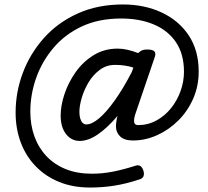

<svg xmlns="http://www.w3.org/2000/svg" viewBox="-20 -686 934 861"><path d="M252 -168Q252 -212 269 -263.5Q286 -315 318.5 -361.5Q351 -408 399 -438Q447 -468 508 -468Q529 -468 553 -462.5Q577 -457 599 -448L602 -450Q609 -457 617.5 -460.5Q626 -464 639 -464Q665 -464 672.5 -455.5Q680 -447 674 -430L586 -172Q579 -148 582 -136.5Q585 -125 599 -125Q644 -125 682 -146Q720 -167 747.5 -201.5Q775 -236 790 -278.5Q805 -321 805 -364Q805 -443 769.5 -496Q734 -549 670.5 -576Q607 -603 523 -603Q423 -603 347 -567.5Q271 -532 219.5 -471Q168 -410 142 -336Q116 -262 116 -185Q116 -125 134.5 -74Q153 -23 188.5 14.5Q224 52 275 72.5Q326 93 392 93Q440 93 487.5 83.5Q535 74 588 57Q613 49 623 79Q632 110 607 118Q547 138 493.5 146.5Q440 155 384 155Q307 155 245.5 130Q184 105 140 59.5Q96 14 73 -47.5Q50 -109 50 -181Q50 -273 82.5 -359.5Q115 -446 177 -515.5Q239 -585 328.5 -625.5Q418 -666 531 -666Q628 -666 705 -630Q782 -594 826.5 -527Q871 -460 871 -365Q871 -300 846.5 -244Q822 -188 780 -146Q738 -104 685 -80Q632 -56 576 -56Q538 -56 519 -74Q500 -92 500 -119Q500 -129 502 -142.5Q504 -156 507 -166Q460 -111 417.5 -82.5Q375 -54 338 -54Q300 -54 276 -85Q252 -116 252 -168ZM336 -184Q336 -167 340 -154Q344 -141 351 -134.5Q358 -128 367 -128Q392 -128 424.5 -155.5Q457 -183 494.5 -235.5Q532 -288 571 -363L578 -383Q559 -389 539 -392Q519 -395 496 -395Q457 -395 427 -372.5Q397 -350 377 -316.5Q357 -283 346.5 -247Q336 -211 336 -184Z"/></svg>

Font: Playwrite NZ
Style: Regular
Weight: 400
Designer: Veronika Burian, José Scaglione
Foundry: TypeTogether
Version: Version 1.002